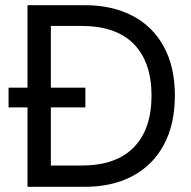

<svg xmlns="http://www.w3.org/2000/svg" viewBox="-20 -720 736 740"><path d="M86 0V-306H13V-382H86V-700H306Q413 -700 491 -659Q569 -618 611.5 -540Q654 -462 654 -352Q654 -241 611.5 -162Q569 -83 491 -41.5Q413 0 306 0ZM309 -306H176V-82H294Q427 -82 495.5 -152Q564 -222 564 -352Q564 -480 496 -550Q428 -620 294 -620H176V-382H309Z"/></svg>

Font: Liter
Style: Regular
Weight: 400
Designer: Anton Skugarov
Foundry: skugi
Version: Version 1.004; ttfautohint (v1.8.4.7-5d5b)